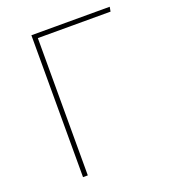

<svg xmlns="http://www.w3.org/2000/svg" viewBox="-127 -774 765 866"><g transform="rotate(-20 256.0 -340.5)"><path d="M499 -681 495 -659H146V0H123V-681Z"/></g></svg>

Font: FiraGO Thin
Style: Regular
Weight: 100
Designer: bBox Type
Foundry: bBox Type GmbH
Version: Version 1.001;PS 001.001;hotconv 1.0.88;makeotf.lib2.5.64775